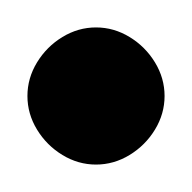

<svg xmlns="http://www.w3.org/2000/svg" viewBox="-20 -530 140 140"><path d="M0 -460Q0 -447 7 -435.5Q14 -424 25.5 -417Q37 -410 50 -410Q63 -410 74.5 -417Q86 -424 93 -435.5Q100 -447 100 -460Q100 -473 93 -484.5Q86 -496 74.5 -503Q63 -510 50 -510Q37 -510 25.5 -503Q14 -496 7 -484.5Q0 -473 0 -460Z"/></svg>

Font: Linefont
Style: Regular
Weight: 400
Monospace: yes
Version: Version 3.002;gftools[0.9.33]